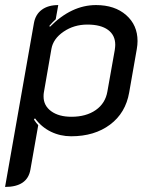

<svg xmlns="http://www.w3.org/2000/svg" viewBox="-32 -529 606 758"><path d="M102 -438Q108 -472 133 -490.5Q158 -509 198 -509L188 -453Q174 -440 163 -427L165 -423Q250 -509 347 -509Q421 -509 466 -469.5Q511 -430 511 -367Q511 -352 508 -335L478 -164Q464 -83 402.5 -37Q341 9 249 9Q206 9 169 -9Q132 -27 106 -62L102 -57Q112 -42 119 -35L88 141Q76 209 -12 209ZM392 -168 421 -331Q423 -345 423 -352Q423 -390 394.5 -411Q366 -432 313 -432Q260 -432 219 -404Q178 -376 171 -336L141 -163Q140 -158 140 -148Q140 -112 170 -90Q200 -68 250 -68Q308 -68 346 -94.5Q384 -121 392 -168Z"/></svg>

Font: K2D
Style: Italic
Weight: 400
Italic angle: -10°
Designer: Katatrad Aksorn Co.,Ltd.
Foundry: Cadson Demak Co.,Ltd.
Version: Version 1.000; ttfautohint (v1.6)